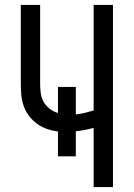

<svg xmlns="http://www.w3.org/2000/svg" viewBox="-20 -755 540 775"><path d="M358 0V-239Q341 -234 322.5 -230.5Q304 -227 286 -225V-124H214V-224Q191 -227 169.5 -234.5Q148 -242 129.5 -255.5Q111 -269 97 -287.5Q83 -306 75.5 -327.5Q68 -349 66 -371.5Q64 -394 64 -417V-735H142V-417Q142 -398 144.5 -379Q147 -360 156 -344Q165 -328 180.5 -316Q196 -304 214 -299V-404H286V-293Q304 -295 322.5 -299.5Q341 -304 358 -309V-735H436V0Z"/></svg>

Font: Zed Mono
Style: Regular
Weight: 400
Monospace: yes
Designer: Belleve Invis
Foundry: Belleve Invis
Version: Version 1.0.0; ttfautohint (v1.8.4)